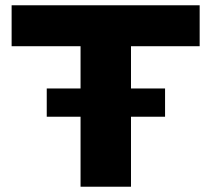

<svg xmlns="http://www.w3.org/2000/svg" viewBox="-20 -707 802 727"><path d="M285 0V-265H157V-372H285V-532H24V-687H736V-532H476V-372H605V-265H476V0Z"/></svg>

Font: Archivo SemiExpanded ExtraBold
Style: Regular
Weight: 800
Width: 6
Designer: Hector Gatti
Foundry: Omnibus-Type
Version: Version 2.001; ttfautohint (v1.8.3)